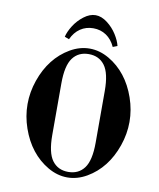

<svg xmlns="http://www.w3.org/2000/svg" viewBox="-100 -1002 911 1098"><g transform="rotate(10 356.0 -453.0)"><path d="M70 -356C70 -309.3 78 -263 94 -217C110 -171 131.3 -131 158 -97C184.7 -63 216.3 -35.3 253 -14C289.7 7.3 327.3 18 366 18C404.7 18 442.3 7.3 479 -14C515.7 -35.3 547.3 -63 574 -97C600.7 -131 622 -171 638 -217C654 -263 662 -309.3 662 -356C662 -402.7 654 -449 638 -495C622 -541 600.7 -581 574 -615C547.3 -649 515.7 -676.7 479 -698C442.3 -719.3 404.7 -730 366 -730C327.3 -730 289.7 -719.3 253 -698C216.3 -676.7 184.7 -649 158 -615C131.3 -581 110 -541 94 -495C78 -449 70 -402.7 70 -356ZM240 -206V-506C240 -574.7 251 -623.8 273 -653.5C295 -683.2 326 -698 366 -698C406 -698 437 -683.2 459 -653.5C481 -623.8 492 -574.7 492 -506V-206C492 -137.3 481 -88.2 459 -58.5C437 -28.8 406 -14 366 -14C326 -14 295 -28.8 273 -58.5C251 -88.2 240 -137.3 240 -206ZM213 -772 239 -762C251.7 -790 269 -811.3 291 -826C313 -840.7 338 -848 366 -848C394 -848 419 -840.7 441 -826C463 -811.3 480.3 -790 493 -762L519 -772C514.3 -792 504.7 -813.7 490 -837C475.3 -860.3 456.7 -880.7 434 -898C411.3 -915.3 388.7 -924 366 -924C343.3 -924 320.7 -915.3 298 -898C275.3 -880.7 256.7 -860.3 242 -837C227.3 -813.7 217.7 -792 213 -772Z"/></g></svg>

Font: Km Standard TT
Style: Bold
Weight: 700
Designer: Alexey Kryukov <alexios@thessalonica.org.ru>
Version: Version 2.0.2